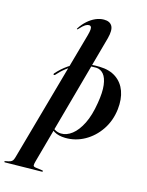

<svg xmlns="http://www.w3.org/2000/svg" viewBox="-251 -814 871 1137"><g transform="rotate(15 185.0 -245.0)"><path d="M242 -729Q278.5 -729 292.2 -705.2Q306 -681.5 292 -628.5L67.5 185.5Q62.5 203 62.8 211.8Q63 220.5 79.5 222.5L117.5 227.5Q121.5 228 123 229Q124.5 230 124.5 232Q124.5 233.5 123 234.8Q121.5 236 118 236L-105.5 239.5Q-108.5 239.5 -109.8 238.8Q-111 238 -111 236Q-111 234.5 -109.8 233.5Q-108.5 232.5 -105.5 231.5Q-86.5 228.5 -76.8 224.8Q-67 221 -62.2 214Q-57.5 207 -54 194.5L172.5 -614.5Q179 -638 179.8 -651Q180.5 -664 176.5 -669.2Q172.5 -674.5 165 -674.5Q154.5 -674.5 142.2 -667Q130 -659.5 109.5 -637Q106.5 -634.5 105.2 -633.2Q104 -632 102 -632.5Q100.5 -633 100.8 -634.8Q101 -636.5 103 -639.5Q120.5 -666.5 143 -686.5Q165.5 -706.5 191 -717.8Q216.5 -729 242 -729ZM46.5 -338Q44.5 -336 42 -335.8Q39.5 -335.5 38 -336.5Q36 -338.5 36.5 -341Q37 -343.5 39 -345.5Q69 -379.5 104.8 -404.2Q140.5 -429 185.8 -441.8Q231 -454.5 290 -452.5Q350.5 -451 390.5 -423.5Q430.5 -396 447.8 -348.2Q465 -300.5 458 -237.5Q449.5 -165 412 -109.5Q374.5 -54 319 -23Q263.5 8 200 7Q158.5 6 132.2 -9.5Q106 -25 91.5 -52.5L100 -56Q112 -34.5 129.5 -23.5Q147 -12.5 169 -11.5Q204 -10.5 237 -36Q270 -61.5 295.8 -113Q321.5 -164.5 334 -242.5Q345.5 -310.5 340 -354Q334.5 -397.5 316.5 -419Q298.5 -440.5 271.5 -442Q209 -444 151.5 -418.2Q94 -392.5 46.5 -338Z"/></g></svg>

Font: Fraunces 120pt SemiBold
Style: Italic
Weight: 600
Italic angle: -16°
Version: Version 1.000;[b76b70a41]